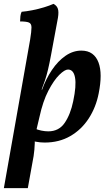

<svg xmlns="http://www.w3.org/2000/svg" viewBox="-36 -730 558 994"><path d="M241 -710Q258 -701 263.5 -685Q269 -669 264 -638L228 -444Q220 -401 212.5 -369.5Q205 -338 196.5 -313Q188 -288 178 -262L136 -60Q145 -22 144 11.5Q143 45 138 78L108 244H-16L120 -525Q127 -568 127 -588Q127 -608 113.5 -613.5Q100 -619 68 -619Q68 -632 69.5 -645.5Q71 -659 76 -669Q100 -671 131 -677Q162 -683 191.5 -692Q221 -701 241 -710ZM111 -7 144 -65Q158 -58 177.5 -54Q197 -50 214 -50Q269 -50 299 -94Q329 -138 343 -206Q360 -286 352.5 -328Q345 -370 316 -370Q299 -370 271 -342.5Q243 -315 214.5 -260.5Q186 -206 168 -123L149 -43L108 -50L159 -266H182Q202 -322 233 -368Q264 -414 303 -441Q342 -468 385 -468Q419 -468 441 -452Q463 -436 474 -406.5Q485 -377 485 -337Q485 -297 475 -247Q461 -175 423.5 -117Q386 -59 328 -25.5Q270 8 195 8Q172 8 149 3.5Q126 -1 111 -7Z"/></svg>

Font: Vollkorn SemiBold
Style: Italic
Weight: 600
Italic angle: -11°
Designer: Friedrich Althausen
Foundry: Friedrich Althausen
Version: Version 5.000